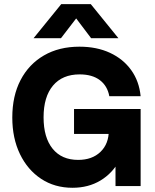

<svg xmlns="http://www.w3.org/2000/svg" viewBox="-20 -881 734 909"><path d="M269.8 -861.3 138.8 -700H268.6L340.6 -793.8L411.5 -700H540.7L409.9 -861.3ZM526.6 -273.1 526.9 0H645.8V-364.9ZM330.5 -364.9V-246.9H629.3L645.8 -364.9ZM38.2 -324.6Q38.2 -226.8 74.4 -151.7Q110.7 -76.6 174.8 -34.3Q238.9 8 323.1 8Q398.4 8 455.6 -26.4Q512.9 -60.8 545.3 -121.9Q577.7 -183.1 577.7 -263.5H495.1Q495.1 -199.9 455.6 -161.9Q416.2 -124 350 -124Q272.1 -124 229.2 -176.8Q186.3 -229.7 186.3 -325.5Q186.3 -422.7 230.9 -475.8Q275.5 -528.8 357.1 -528.8Q416.8 -528.8 452.8 -501.5Q488.7 -474.1 497.5 -425.5H645.8Q638.9 -496.6 601.1 -549.2Q563.3 -601.8 500.7 -630.9Q438.2 -660 356.1 -660Q259.6 -660 188.1 -618.6Q116.6 -577.2 77.4 -502Q38.2 -426.8 38.2 -324.6Z"/></svg>

Font: Overused Grotesk Light
Style: Regular
Weight: 300
Designer: RandomMaerks
Version: Version 0.005